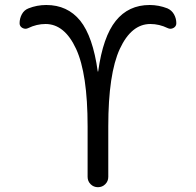

<svg xmlns="http://www.w3.org/2000/svg" viewBox="-20 -783 796 780"><path d="M419.9 -269.5V-64.5Q419.9 -46.9 407.7 -34.7Q395.5 -22.5 377.9 -22.5Q360.4 -22.5 348.1 -34.7Q335.9 -46.9 335.9 -64.5V-269.5Q335.9 -483.4 289.1 -584.5Q242.2 -685.5 165 -685.5Q128.9 -685.5 94.7 -668.9Q83 -663.1 71.3 -669.4Q59.6 -675.8 59.6 -688.5Q59.6 -708 68.8 -725.1Q78.1 -742.2 95.7 -749Q129.9 -762.7 168 -762.7Q253.9 -762.7 305.7 -699.2Q357.4 -634.8 377 -493.2Q377 -492.2 377.9 -492.2Q378.9 -492.2 378.9 -493.2Q398.4 -633.8 450.2 -698.2Q502 -762.7 587.9 -762.7Q625 -762.7 660.2 -749Q677.7 -741.2 687 -724.6Q696.3 -708 696.3 -688.5Q696.3 -675.8 684.6 -669.4Q672.9 -663.1 661.1 -668.9Q627 -685.5 590.8 -685.5Q513.7 -685.5 466.8 -584.5Q419.9 -483.4 419.9 -269.5Z"/></svg>

Font: Gen Jyuu Gothic P Normal
Style: Regular
Weight: 300
Designer: [Source Han Sans]
Ryoko NISHIZUKA  (kana & ideographs); Paul D. Hunt (Latin, Greek & Cyrillic); Wenlong ZHANG  (bopomofo
Version: Version 1.002.20150607